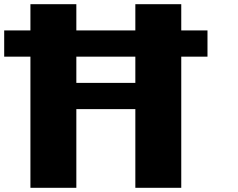

<svg xmlns="http://www.w3.org/2000/svg" viewBox="-20 -895 1134 915"><path d="M343.8 -500H625V-875H843.8V0H625V-375H343.8V0H125V-875H343.8ZM968.8 -750V-625H0V-750Z"/></svg>

Font: CraftyPE
Style: Regular
Weight: 400
Designer: Erek Butcher
Foundry: Haunted Coop
Version: Version 0.018;April 4, 2024;FontCreator 15.0.0.2962 64-bit